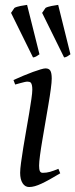

<svg xmlns="http://www.w3.org/2000/svg" viewBox="-20 -732 303 772"><path d="M222.2 -35.2Q199.2 -21.5 180.9 -11.2Q162.6 -1 147.5 6.1Q132.3 13.2 120.1 16.6Q107.9 20 97.2 20Q80.6 20 70.8 4.6Q61 -10.7 61 -37.1Q61 -51.8 64.7 -78.9Q68.4 -106 73.7 -138.9Q79.1 -171.9 85.4 -207.8Q91.8 -243.7 97.2 -276.1Q102.5 -308.6 106.2 -333.7Q109.9 -358.9 109.9 -371.1Q109.9 -382.3 108.4 -388.9Q106.9 -395.5 104.5 -398.7Q102.1 -401.9 98.1 -402.8Q94.2 -403.8 89.8 -403.8Q85.9 -403.8 77.6 -401.9Q69.3 -399.9 61.3 -397.7Q53.2 -395.5 47.1 -393.8Q41 -392.1 41 -392.1L34.2 -410.2Q54.7 -419.4 75 -428Q95.2 -436.5 112.8 -442.9Q130.4 -449.2 143.6 -453.1Q156.7 -457 163.1 -457Q176.8 -457 182.4 -447.8Q188 -438.5 188 -416Q188 -401.9 184.3 -374.3Q180.7 -346.7 174.8 -312.5Q168.9 -278.3 162.6 -241Q156.2 -203.6 150.4 -169.4Q144.5 -135.3 140.9 -107.7Q137.2 -80.1 137.2 -65.9Q137.2 -50.8 140.4 -43.9Q143.6 -37.1 151.9 -37.1Q167 -37.1 180.9 -41Q194.8 -44.9 214.8 -53.2L222.2 -35.2ZM24.4 -680.2 38.1 -700.2Q42 -702.6 48.6 -704.6Q55.2 -706.5 62.5 -708Q69.8 -709.5 76.9 -710.4Q84 -711.4 88.9 -712.4L138.7 -513.7Q130.4 -507.8 125.2 -504.9Q120.1 -502 112.8 -501ZM149.4 -680.2 163.1 -700.2Q167 -702.6 173.6 -704.6Q180.2 -706.5 187.5 -708Q194.8 -709.5 201.9 -710.4Q209 -711.4 213.9 -712.4L263.2 -513.7Q254.9 -507.8 250 -504.9Q245.1 -502 237.8 -501Z"/></svg>

Font: Gentium
Style: Italic
Weight: 400
Italic angle: -7°
Designer: J. Victor Gaultney
Version: Version 1.02; 2005; OFL release